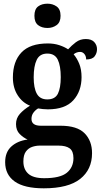

<svg xmlns="http://www.w3.org/2000/svg" viewBox="-20 -784 553 1043"><path d="M218 239Q112 239 60 202Q8 165 8 97Q8 42 42 11.5Q76 -19 130 -26Q107 -36 87 -56Q67 -76 67 -110Q67 -142 88 -165.5Q109 -189 143 -210Q102 -226 76 -266.5Q50 -307 50 -363Q50 -450 96.5 -499Q143 -548 240 -548Q274 -548 302.5 -538.5Q331 -529 350 -516Q369 -537 392 -554.5Q415 -572 446 -572Q477 -572 492 -555.5Q507 -539 507 -517Q507 -495 494 -478Q481 -461 448 -461Q448 -479 438.5 -490.5Q429 -502 415 -502Q405 -502 396 -498.5Q387 -495 380 -489Q398 -468 410.5 -437.5Q423 -407 423 -365Q423 -289 378.5 -239.5Q334 -190 240 -190Q229 -190 212.5 -191.5Q196 -193 187 -195Q173 -187 162 -172.5Q151 -158 151 -138Q151 -101 202 -101H309Q399 -101 439.5 -60Q480 -19 480 48Q480 137 415.5 188Q351 239 218 239ZM237 -244Q279 -244 294.5 -275Q310 -306 310 -365Q310 -426 294 -459.5Q278 -493 237 -493Q196 -493 179.5 -459Q163 -425 163 -364Q163 -306 180 -275Q197 -244 237 -244ZM220 184Q307 184 343 154.5Q379 125 379 75Q379 37 358.5 22Q338 7 298 7H196Q175 7 154.5 14Q134 21 120.5 39.5Q107 58 107 93Q107 136 134 160Q161 184 220 184ZM238 -632Q207 -632 187 -647.5Q167 -663 167 -698Q167 -734 187 -749Q207 -764 238 -764Q266 -764 287.5 -749Q309 -734 309 -698Q309 -663 287.5 -647.5Q266 -632 238 -632Z"/></svg>

Font: Noto Serif Thai SemiCondensed SemiBold
Style: Regular
Weight: 600
Width: 4
Designer: Monotype Design Team
Foundry: Monotype Imaging Inc.
Version: Version 2.002; ttfautohint (v1.8.4.7-5d5b)